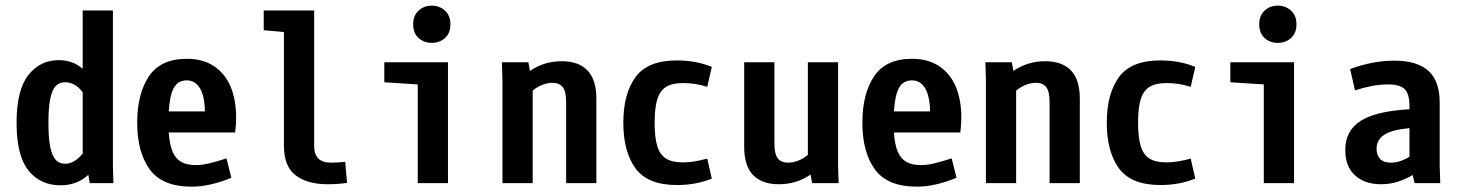

<svg xmlns="http://www.w3.org/2000/svg" viewBox="-20 -663 5290 695"><path d="M199.2 7.8Q126 7.8 83 -45.9Q40 -99.6 40 -218.8Q40 -336.9 82.5 -391.1Q125 -445.3 192.4 -445.3Q216.8 -445.3 238.3 -438Q259.8 -430.7 279.3 -414.1V-625H388.7V-63.5L390.6 0H304.7L299.8 -30.3Q277.3 -9.8 252.4 -1Q227.5 7.8 199.2 7.8ZM215.8 -70.3Q233.4 -70.3 249.5 -80.1Q265.6 -89.8 279.3 -107.4V-329.1Q252 -365.2 215.8 -365.2Q195.3 -365.2 182.1 -352.1Q168.9 -338.9 162.1 -306.6Q155.3 -274.4 155.3 -218.8Q155.3 -162.1 162.1 -129.9Q168.9 -97.7 182.1 -84Q195.3 -70.3 215.8 -70.3Z M673.8 12.7Q567.4 12.7 522 -49.8Q476.6 -112.3 476.6 -218.8Q476.6 -323.2 519 -386.7Q561.5 -450.2 656.2 -450.2Q722.7 -450.2 765.6 -415.5Q808.6 -380.9 824.7 -320.3Q840.8 -259.8 831.1 -183.6H590.8Q593.8 -139.6 604.5 -114.3Q615.2 -88.9 635.7 -77.1Q656.2 -65.4 689.5 -65.4Q711.9 -65.4 739.7 -72.3Q767.6 -79.1 799.8 -89.8L817.4 -19.5Q739.3 12.7 673.8 12.7ZM721.7 -259.8Q720.7 -315.4 703.6 -343.8Q686.5 -372.1 656.2 -372.1Q625 -372.1 609.9 -346.2Q594.7 -320.3 590.8 -259.8Z M1117.2 -625V-133.8Q1117.2 -105.5 1131.8 -89.8Q1146.5 -74.2 1178.7 -74.2Q1200.2 -74.2 1229.5 -77.1L1236.3 -1Q1202.1 3.9 1166 3.9Q1092.8 3.9 1050.3 -28.3Q1007.8 -60.5 1007.8 -135.7V-546.9L934.6 -553.7V-625Z M1492.2 -357.4 1371.1 -365.2V-437.5H1601.6V0H1492.2ZM1475.6 -575.2Q1475.6 -606.4 1495.1 -624.5Q1514.6 -642.6 1543 -642.6Q1571.3 -642.6 1590.8 -624.5Q1610.4 -606.4 1610.4 -575.2Q1610.4 -543 1590.8 -525.4Q1571.3 -507.8 1543 -507.8Q1514.6 -507.8 1495.1 -525.4Q1475.6 -543 1475.6 -575.2Z M1798.8 -374 1796.9 -437.5H1892.6L1898.4 -406.2Q1923.8 -423.8 1952.6 -432.6Q1981.4 -441.4 2013.7 -441.4Q2074.2 -441.4 2106.4 -408.2Q2138.7 -375 2138.7 -305.7V0H2029.3V-293.9Q2029.3 -332 2017.1 -347.7Q2004.9 -363.3 1979.5 -363.3Q1962.9 -363.3 1944.3 -356.4Q1925.8 -349.6 1908.2 -335V0H1798.8Z M2540 -348.6Q2499 -362.3 2452.1 -362.3Q2413.1 -362.3 2391.1 -348.6Q2369.1 -335 2359.4 -304.2Q2349.6 -273.4 2349.6 -218.8Q2349.6 -164.1 2359.4 -133.3Q2369.1 -102.5 2391.1 -88.9Q2413.1 -75.2 2452.1 -75.2Q2490.2 -75.2 2540 -88.9L2556.6 -16.6Q2499 6.8 2430.7 6.8Q2324.2 6.8 2280.3 -53.7Q2236.3 -114.3 2236.3 -218.8Q2236.3 -323.2 2280.3 -383.8Q2324.2 -444.3 2430.7 -444.3Q2499 -444.3 2556.6 -420.9Z M2798.8 3.9Q2738.3 3.9 2706.1 -29.3Q2673.8 -62.5 2673.8 -131.8V-437.5H2783.2V-143.6Q2783.2 -105.5 2795.4 -89.8Q2807.6 -74.2 2833 -74.2Q2849.6 -74.2 2868.2 -81.1Q2886.7 -87.9 2904.3 -102.5V-437.5H3013.7V-63.5L3015.6 0H2919.9L2914.1 -31.2Q2888.7 -13.7 2859.9 -4.9Q2831.1 3.9 2798.8 3.9Z M3298.8 12.7Q3192.4 12.7 3147 -49.8Q3101.6 -112.3 3101.6 -218.8Q3101.6 -323.2 3144 -386.7Q3186.5 -450.2 3281.2 -450.2Q3347.7 -450.2 3390.6 -415.5Q3433.6 -380.9 3449.7 -320.3Q3465.8 -259.8 3456.1 -183.6H3215.8Q3218.8 -139.6 3229.5 -114.3Q3240.2 -88.9 3260.7 -77.1Q3281.2 -65.4 3314.5 -65.4Q3336.9 -65.4 3364.7 -72.3Q3392.6 -79.1 3424.8 -89.8L3442.4 -19.5Q3364.3 12.7 3298.8 12.7ZM3346.7 -259.8Q3345.7 -315.4 3328.6 -343.8Q3311.5 -372.1 3281.2 -372.1Q3250 -372.1 3234.9 -346.2Q3219.7 -320.3 3215.8 -259.8Z M3548.8 -374 3546.9 -437.5H3642.6L3648.4 -406.2Q3673.8 -423.8 3702.6 -432.6Q3731.4 -441.4 3763.7 -441.4Q3824.2 -441.4 3856.4 -408.2Q3888.7 -375 3888.7 -305.7V0H3779.3V-293.9Q3779.3 -332 3767.1 -347.7Q3754.9 -363.3 3729.5 -363.3Q3712.9 -363.3 3694.3 -356.4Q3675.8 -349.6 3658.2 -335V0H3548.8Z M4290 -348.6Q4249 -362.3 4202.1 -362.3Q4163.1 -362.3 4141.1 -348.6Q4119.1 -335 4109.4 -304.2Q4099.6 -273.4 4099.6 -218.8Q4099.6 -164.1 4109.4 -133.3Q4119.1 -102.5 4141.1 -88.9Q4163.1 -75.2 4202.1 -75.2Q4240.2 -75.2 4290 -88.9L4306.6 -16.6Q4249 6.8 4180.7 6.8Q4074.2 6.8 4030.3 -53.7Q3986.3 -114.3 3986.3 -218.8Q3986.3 -323.2 4030.3 -383.8Q4074.2 -444.3 4180.7 -444.3Q4249 -444.3 4306.6 -420.9Z M4554.7 -357.4 4433.6 -365.2V-437.5H4664.1V0H4554.7ZM4538.1 -575.2Q4538.1 -606.4 4557.6 -624.5Q4577.1 -642.6 4605.5 -642.6Q4633.8 -642.6 4653.3 -624.5Q4672.9 -606.4 4672.9 -575.2Q4672.9 -543 4653.3 -525.4Q4633.8 -507.8 4605.5 -507.8Q4577.1 -507.8 4557.6 -525.4Q4538.1 -543 4538.1 -575.2Z M4978.5 3.9Q4919.9 3.9 4884.8 -28.3Q4849.6 -60.5 4849.6 -120.1Q4849.6 -189.5 4904.8 -225.1Q4960 -260.7 5082 -267.6V-278.3Q5082 -323.2 5064.9 -340.3Q5047.9 -357.4 5003.9 -357.4Q4974.6 -357.4 4944.8 -351.6Q4915 -345.7 4884.8 -335.9L4867.2 -413.1Q4949.2 -443.4 5027.3 -443.4Q5109.4 -443.4 5150.4 -406.7Q5191.4 -370.1 5191.4 -292V-62.5L5193.4 0H5100.6L5093.8 -29.3Q5066.4 -13.7 5038.6 -4.9Q5010.7 3.9 4978.5 3.9ZM5014.6 -74.2Q5030.3 -74.2 5046.4 -79.1Q5062.5 -84 5082 -95.7V-199.2Q5017.6 -193.4 4990.2 -174.8Q4962.9 -156.2 4962.9 -125Q4962.9 -101.6 4975.6 -87.9Q4988.3 -74.2 5014.6 -74.2Z"/></svg>

Font: Sudo Variable
Style: Regular
Weight: 400
Monospace: yes
Designer: Jens Kutilek
Foundry: Jens Kutilek
Version: Version 0.040